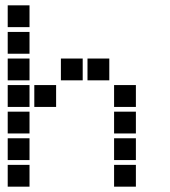

<svg xmlns="http://www.w3.org/2000/svg" viewBox="-20 -711 640 722"><path d="M10 -691Q9 -691 9 -691Q9 -691 9 -690V-610Q9 -609 9 -609Q9 -609 10 -609H90Q91 -609 91 -609Q91 -609 91 -610V-690Q91 -691 91 -691Q91 -691 90 -691ZM10 -591Q9 -591 9 -591Q9 -591 9 -590V-510Q9 -509 9 -509Q9 -509 10 -509H90Q91 -509 91 -509Q91 -509 91 -510V-590Q91 -591 91 -591Q91 -591 90 -591ZM10 -491Q9 -491 9 -491Q9 -491 9 -490V-410Q9 -409 9 -409Q9 -409 10 -409H90Q91 -409 91 -409Q91 -409 91 -410V-490Q91 -491 91 -491Q91 -491 90 -491ZM210 -491Q209 -491 209 -491Q209 -491 209 -490V-410Q209 -409 209 -409Q209 -409 210 -409H290Q291 -409 291 -409Q291 -409 291 -410V-490Q291 -491 291 -491Q291 -491 290 -491ZM310 -491Q309 -491 309 -491Q309 -491 309 -490V-410Q309 -409 309 -409Q309 -409 310 -409H390Q391 -409 391 -409Q391 -409 391 -410V-490Q391 -491 391 -491Q391 -491 390 -491ZM10 -391Q9 -391 9 -391Q9 -391 9 -390V-310Q9 -309 9 -309Q9 -309 10 -309H90Q91 -309 91 -309Q91 -309 91 -310V-390Q91 -391 91 -391Q91 -391 90 -391ZM110 -391Q109 -391 109 -391Q109 -391 109 -390V-310Q109 -309 109 -309Q109 -309 110 -309H190Q191 -309 191 -309Q191 -309 191 -310V-390Q191 -391 191 -391Q191 -391 190 -391ZM410 -391Q409 -391 409 -391Q409 -391 409 -390V-310Q409 -309 409 -309Q409 -309 410 -309H490Q491 -309 491 -309Q491 -309 491 -310V-390Q491 -391 491 -391Q491 -391 490 -391ZM10 -291Q9 -291 9 -291Q9 -291 9 -290V-210Q9 -209 9 -209Q9 -209 10 -209H90Q91 -209 91 -209Q91 -209 91 -210V-290Q91 -291 91 -291Q91 -291 90 -291ZM410 -291Q409 -291 409 -291Q409 -291 409 -290V-210Q409 -209 409 -209Q409 -209 410 -209H490Q491 -209 491 -209Q491 -209 491 -210V-290Q491 -291 491 -291Q491 -291 490 -291ZM10 -191Q9 -191 9 -191Q9 -191 9 -190V-110Q9 -109 9 -109Q9 -109 10 -109H90Q91 -109 91 -109Q91 -109 91 -110V-190Q91 -191 91 -191Q91 -191 90 -191ZM410 -191Q409 -191 409 -191Q409 -191 409 -190V-110Q409 -109 409 -109Q409 -109 410 -109H490Q491 -109 491 -109Q491 -109 491 -110V-190Q491 -191 491 -191Q491 -191 490 -191ZM10 -91Q9 -91 9 -91Q9 -91 9 -90V-10Q9 -9 9 -9Q9 -9 10 -9H90Q91 -9 91 -9Q91 -9 91 -10V-90Q91 -91 91 -91Q91 -91 90 -91ZM410 -91Q409 -91 409 -91Q409 -91 409 -90V-10Q409 -9 409 -9Q409 -9 410 -9H490Q491 -9 491 -9Q491 -9 491 -10V-90Q491 -91 491 -91Q491 -91 490 -91Z"/></svg>

Font: Doto ExtraBold
Style: Regular
Weight: 800
Monospace: yes
Version: Version 1.000